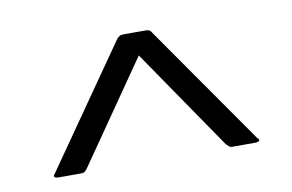

<svg xmlns="http://www.w3.org/2000/svg" viewBox="-44 -778 660 434"><g transform="rotate(-10 285.5 -560.5)"><path d="M60 -414Q53 -414 50.5 -416.5Q48 -419 52 -423L245 -700Q248 -703 251 -705Q254 -707 262 -707H311Q317 -707 320 -705Q323 -703 325 -699L517 -424Q523 -419 520 -416.5Q517 -414 511 -414H457Q454 -414 451.5 -416Q449 -418 445 -422L286 -654L126 -423Q122 -418 119.5 -416Q117 -414 111 -414Z"/></g></svg>

Font: Glory Thin
Style: Regular
Weight: 400
Version: Version 1.011